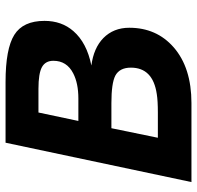

<svg xmlns="http://www.w3.org/2000/svg" viewBox="-29 -687 716 698"><g transform="rotate(-90 329.0 -338.0)"><path d="M303.2 0H16.1L159.2 -675.8H379.9Q500.5 -675.8 551.3 -644Q602.1 -612.3 602.1 -534.2Q602.1 -471.7 564.9 -429.2Q522.5 -380.4 439.9 -363.8Q503.4 -355.5 539.6 -320.3Q577.1 -283.2 577.1 -226.1Q577.1 -127 506.3 -64.9Q432.1 0 303.2 0ZM319.8 -411.1Q375 -411.1 411.1 -429.7Q457 -453.1 457 -502Q457 -530.8 434.1 -543.5Q411.1 -556.2 355 -556.2H269L238.3 -411.1ZM269 -122.1Q311.5 -122.1 335.9 -126Q432.1 -140.1 432.1 -220.2Q432.1 -261.2 402.8 -276.9Q375 -291 303.2 -291H211.9L177.2 -122.1Z"/></g></svg>

Font: Cadman
Style: Bold Italic
Weight: 700
Italic angle: -12°
Designer: Paul James MIller
Foundry: High-Logic / Made with FontCreator
Version: Version 2.114;March 28, 2021;FontCreator 13.0.0.2683 64-bit